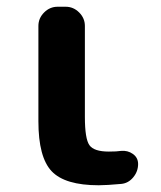

<svg xmlns="http://www.w3.org/2000/svg" viewBox="-20 -540 479 570"><path d="M273 10Q173 10 133.5 -31.5Q94 -73 94 -180V-463Q94 -486 111 -503Q128 -520 151 -520H175Q198 -520 215 -503Q232 -486 232 -463V-193Q232 -128 245.5 -109Q259 -90 303 -90Q327 -90 339 -92Q359 -94 374.5 -83Q390 -72 390 -53Q390 -31 375.5 -13.5Q361 4 340 6Q296 10 273 10Z"/></svg>

Font: Rounded Mplus 1c Bold
Style: Bold
Weight: 700
Version: Version 1.059.20150529